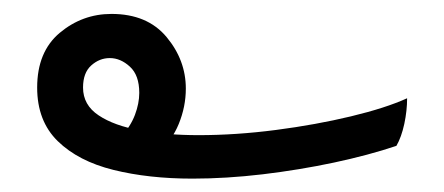

<svg xmlns="http://www.w3.org/2000/svg" viewBox="-20 -345 648 280"><path d="M260.7 -84.5Q196.8 -84.5 145.5 -97.2Q94.2 -109.9 64.2 -139.2Q34.2 -168.5 34.2 -217.3Q34.2 -269.5 67.1 -297.1Q100.1 -324.7 142.6 -324.7Q194.8 -324.7 222.9 -291Q251 -257.3 251 -215.8Q251 -189.5 240.7 -164.3Q230.5 -139.2 209.5 -121.6L156.2 -145Q170.4 -160.6 176.8 -177.5Q183.1 -194.3 183.1 -209.5Q183.1 -235.4 169.4 -247.8Q155.8 -260.3 140.1 -260.3Q125 -260.3 113 -249.5Q101.1 -238.8 101.1 -217.3Q101.1 -191.9 123.8 -176.8Q146.5 -161.6 184.8 -154.8Q223.1 -147.9 269.5 -147.9Q324.2 -147.9 382.6 -155.5Q440.9 -163.1 491.7 -175.3Q542.5 -187.5 573.7 -201.7Q573.7 -183.6 569.6 -164.3Q565.4 -145 558.1 -132.3Q517.6 -118.7 467 -107.9Q416.5 -97.2 363 -90.8Q309.6 -84.5 260.7 -84.5Z"/></svg>

Font: Harmattan
Style: Regular
Weight: 400
Designer: George W. Nuss III and SIL International
Foundry: SIL International
Version: Version 4.000